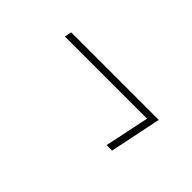

<svg xmlns="http://www.w3.org/2000/svg" viewBox="-5 -559 544 544"><g transform="rotate(45 267.0 -287.5)"><path d="M441 -365H90L86 -344H415L387 -210H409Z"/></g></svg>

Font: Nacelle Thin
Style: Italic
Weight: 100
Italic angle: -12°
Designer: Sora Sagano
Foundry: Sora Sagano
Version: Version 1.000;FEAKit 1.0